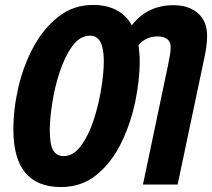

<svg xmlns="http://www.w3.org/2000/svg" viewBox="-20 -745 856 775"><path d="M181 -221Q181 -266 191 -330Q201 -394 221.5 -456Q242 -518 272.5 -559.5Q303 -601 344 -601Q399 -601 399 -499Q399 -451 388.5 -386Q378 -321 357.5 -259Q337 -197 306.5 -156Q276 -115 237 -115Q209 -115 195 -137.5Q181 -160 181 -221ZM544 -496Q544 -528 539 -563Q570 -598 615 -598Q669 -598 669 -553Q669 -539 665 -518Q661 -497 657 -476L557 0H697L806 -517Q816 -565 816 -600Q816 -659 779 -691.5Q742 -724 680 -724Q575 -724 512 -643Q466 -725 355 -725Q277 -725 217 -678.5Q157 -632 116 -557Q75 -482 54.5 -394Q34 -306 34 -222Q34 10 226 10Q311 10 372 -41Q433 -92 471 -171.5Q509 -251 526.5 -337.5Q544 -424 544 -496Z"/></svg>

Font: Noto Sans UI Condensed ExtraBold
Style: Italic
Weight: 800
Width: 3
Designer: Monotype Design Team
Foundry: Monotype Imaging Inc.
Version: 1.001